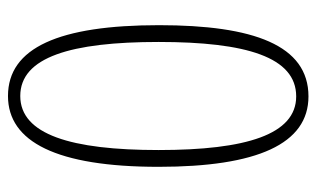

<svg xmlns="http://www.w3.org/2000/svg" viewBox="-172 -592 774 469"><g transform="rotate(90 214.5 -357.0)"><path d="M214 10C326 10 387 -109 387 -358C387 -599 331 -724 215 -724C90 -724 41 -590 41 -359C41 -115 96 10 214 10ZM214 -20C119 -20 82 -144 82 -358C82 -572 119 -694 215 -694C308 -694 346 -572 346 -358C346 -144 308 -20 214 -20Z"/></g></svg>

Font: Noto Serif Georgian ExtraCondensed ExtraLight
Style: Regular
Weight: 200
Width: 2
Designer: Monotype Design Team, Akaki Razmadze
Foundry: Google LLC
Version: Version 2.003